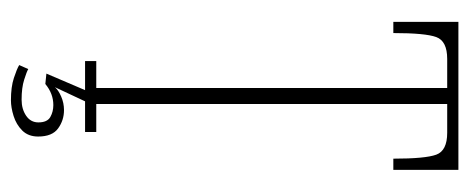

<svg xmlns="http://www.w3.org/2000/svg" viewBox="-280 -460 879 360"><g transform="rotate(90 160.0 -280.5)"><path d="M95 0V-21H145.5V-679H91Q57.5 -679 50 -658.5Q42.5 -638 42.5 -578H21.5V-700H299V-578H278Q278 -638 270.5 -658.5Q263 -679 229.5 -679H175.5V-21H228V0ZM168.5 139Q143.5 139 126.8 133.5Q110 128 102.5 123.5L110 106.5Q115 109.5 130 114.2Q145 119 167.5 119Q185 119 197.5 110.5Q210 102 210 87.5Q210 71 200 65.2Q190 59.5 177.5 59.5Q156 59.5 138 74.5L118.5 72.5L149.5 0H170.5L144 56.5Q149.5 50 161.5 44.8Q173.5 39.5 187 39.5Q206 39.5 221.2 50.5Q236.5 61.5 236.5 88Q236.5 106.5 225.2 117.8Q214 129 198 134Q182 139 168.5 139Z"/></g></svg>

Font: Imbue 50pt Thin
Style: Regular
Weight: 100
Designer: Tyler Finck
Foundry: Etcetera Type Company
Version: Version 1.102; ttfautohint (v1.8.3)